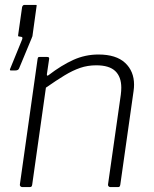

<svg xmlns="http://www.w3.org/2000/svg" viewBox="-20 -762 627 782"><path d="M24 -475Q21 -475 20.5 -477Q20 -479 21 -481L70 -601Q74 -612 66 -612L61 -613Q56 -613 54.5 -614.5Q53 -616 54 -620L70 -733Q71 -737 73.5 -739.5Q76 -742 79 -742H126Q128 -742 129 -741Q130 -740 129 -737L112 -614Q112 -613 111 -612Q110 -611 110 -609L58 -484Q55 -475 42 -475H24ZM71 0Q66 0 63 -3.5Q60 -7 61 -11L133 -521Q134 -527 135.5 -528.5Q137 -530 141 -530H172Q177 -530 179 -528Q181 -526 180 -521L171 -460Q170 -450 178 -456Q230 -496 278.5 -518Q327 -540 381 -540Q453 -540 489.5 -506Q526 -472 526 -417Q526 -411 525.5 -404.5Q525 -398 524 -391L470 -10Q469 -4 467 -2Q465 0 460 0H429Q425 0 422 -3.5Q419 -7 420 -11L472 -376Q473 -384 473.5 -391.5Q474 -399 474 -405Q474 -449 449.5 -472.5Q425 -496 372 -496Q337 -496 306.5 -485.5Q276 -475 243 -455Q210 -435 167 -405L111 -9Q110 -4 108 -2Q106 0 100 0H71Z"/></svg>

Font: Libre Franklin Thin ExtraLight
Style: Italic
Weight: 250
Italic angle: -8°
Version: Version 3.000